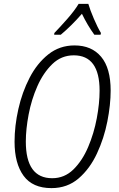

<svg xmlns="http://www.w3.org/2000/svg" viewBox="-20 -959 612 989"><path d="M245 10Q327 10 385 -40Q443 -90 479.5 -168.5Q516 -247 533 -333.5Q550 -420 550 -492Q550 -608 501 -666.5Q452 -725 364 -725Q287 -725 229 -679Q171 -633 132.5 -558.5Q94 -484 74.5 -397Q55 -310 55 -229Q55 -117 101.5 -53.5Q148 10 245 10ZM249 -41Q113 -41 113 -230Q113 -293 127.5 -369.5Q142 -446 172.5 -515Q203 -584 249.5 -629Q296 -674 360 -674Q493 -674 493 -492Q493 -427 478.5 -349.5Q464 -272 434 -201.5Q404 -131 358 -86Q312 -41 249 -41ZM259 -780H293Q348 -826 402 -888Q431 -828 466 -780H498L500 -789Q483 -817 463.5 -862.5Q444 -908 435 -939H385Q364 -904 326.5 -861.5Q289 -819 260 -789Z"/></svg>

Font: Noto Sans Display SemiCondensed Light
Style: Italic
Weight: 300
Width: 4
Italic angle: -12°
Designer: Monotype Design Team
Foundry: Monotype Imaging Inc.
Version: Version 1.900